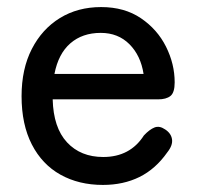

<svg xmlns="http://www.w3.org/2000/svg" viewBox="-20 -512 562 543"><path d="M271 11Q203 11 151 -18Q99 -47 70 -103.5Q41 -160 41 -240Q41 -317 70 -373.5Q99 -430 149.5 -461Q200 -492 266 -492Q332 -492 378.5 -460.5Q425 -429 449.5 -380Q474 -331 474 -279Q474 -250 462 -240.5Q450 -231 427 -231H129Q131 -151 169.5 -109.5Q208 -68 272 -68Q348 -68 387 -129Q403 -146 417 -151.5Q431 -157 447 -146Q464 -135 466.5 -118Q469 -101 453 -81Q420 -34 374.5 -11.5Q329 11 271 11ZM134 -303H386Q378 -355 346 -387Q314 -419 265 -419Q213 -419 179 -389.5Q145 -360 134 -303Z"/></svg>

Font: Zen Maru Gothic Medium
Style: Regular
Weight: 500
Designer: Yoshimichi Ohira
Foundry: Positype
Version: Version 1.001